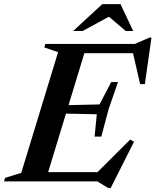

<svg xmlns="http://www.w3.org/2000/svg" viewBox="-52 -904 775 957"><path d="M237.5 -644 169 -667.5 174 -685H382.5L174 0H-32L-26.5 -17.5L54 -42.5ZM607.5 -654 642.5 -639H293.5L309 -685H620.5L692.5 -716.5H703L670 -484.5H646.5ZM488 33.5 432.5 0H99.5L115.5 -46H481L420 -32L597 -208.5L616 -197.5L499.5 33.5ZM453 -223H419.5L430.5 -334.5L213 -339L226 -378.5L444 -383.5L502.5 -495H536L489 -358.5ZM312.5 -749.5 458 -883.5H548.5L612 -749.5H574.5L480 -830H508L360 -749.5Z"/></svg>

Font: Newsreader 36pt SemiBold
Style: Italic
Weight: 600
Italic angle: -17°
Designer: Hugues Gentile
Foundry: Production Type
Version: Version 1.003